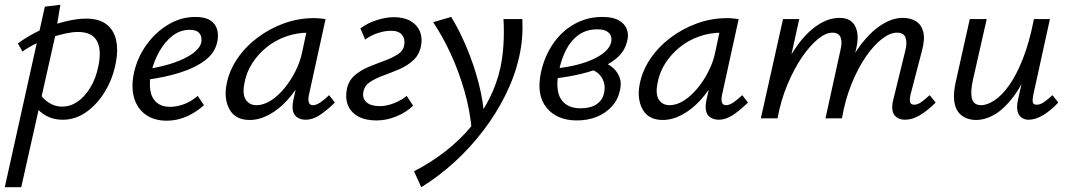

<svg xmlns="http://www.w3.org/2000/svg" viewBox="-45 -496 4481 805"><path d="M-25 289 143 -468 208 -476 187 -348 44 289ZM218 6Q184 6 158 -6Q132 -18 114.5 -37Q97 -56 88 -78L117 -110Q134 -82 159.5 -65.5Q185 -49 215 -49Q250 -49 280 -69.5Q310 -90 333.5 -128.5Q357 -167 367 -217Q382 -286 361.5 -324Q341 -362 282 -362Q260 -362 231.5 -356Q203 -350 171 -339.5Q139 -329 107.5 -314Q76 -299 49 -280L30 -314Q76 -348 127.5 -371Q179 -394 228.5 -406Q278 -418 315 -418Q371 -418 402 -393.5Q433 -369 442 -327.5Q451 -286 441 -235Q429 -169 396.5 -114.5Q364 -60 318 -27Q272 6 218 6Z M654 10Q601 10 565.5 -15.5Q530 -41 517 -86.5Q504 -132 517 -192Q531 -255 569 -308Q607 -361 660.5 -393Q714 -425 774 -425Q815 -425 837 -410.5Q859 -396 865.5 -372Q872 -348 866 -321Q857 -275 815.5 -243.5Q774 -212 711 -192Q648 -172 573 -162L576 -207Q639 -217 687 -234Q735 -251 764 -272.5Q793 -294 799 -318Q801 -327 799 -339.5Q797 -352 786 -361.5Q775 -371 750 -371Q711 -371 678.5 -346Q646 -321 623.5 -281Q601 -241 590 -197Q580 -153 585 -119Q590 -85 611.5 -66.5Q633 -48 669 -48Q694 -48 724.5 -58.5Q755 -69 784 -94L810 -55Q788 -35 762 -20Q736 -5 709 2.5Q682 10 654 10Z M1002 7Q942 7 917.5 -37Q893 -81 905 -143Q916 -200 950 -250Q984 -300 1034.5 -338Q1085 -376 1145.5 -398Q1206 -420 1271 -420Q1287 -420 1298.5 -418.5Q1310 -417 1320 -416L1250 -97Q1242 -55 1267 -55Q1281 -55 1298 -66.5Q1315 -78 1335 -97L1359 -66Q1323 -31 1294 -12.5Q1265 6 1237 6Q1217 6 1202.5 -3Q1188 -12 1183.5 -30Q1179 -48 1185 -77L1222 -243L1263 -277Q1250 -218 1223 -167Q1196 -116 1160 -76.5Q1124 -37 1083 -15Q1042 7 1002 7ZM1030 -55Q1060 -55 1090 -74Q1120 -93 1147 -125.5Q1174 -158 1194 -198Q1214 -238 1222 -278L1245 -386L1283 -356Q1275 -358 1266 -358.5Q1257 -359 1249 -359Q1199 -359 1154 -343Q1109 -327 1073 -298Q1037 -269 1012 -230Q987 -191 979 -143Q971 -98 986.5 -76.5Q1002 -55 1030 -55Z M1534 9Q1487 9 1456.5 -8Q1426 -25 1414 -54.5Q1402 -84 1409 -121Q1416 -157 1441 -179Q1466 -201 1499.5 -215Q1533 -229 1566 -241Q1599 -253 1622.5 -268Q1646 -283 1650 -308Q1654 -334 1640 -350.5Q1626 -367 1594 -367Q1568 -367 1538 -357Q1508 -347 1486 -330L1466 -377Q1497 -400 1535.5 -412Q1574 -424 1606 -424Q1648 -424 1676 -408Q1704 -392 1715.5 -364.5Q1727 -337 1720 -302Q1712 -265 1687 -242.5Q1662 -220 1629.5 -206Q1597 -192 1564 -180Q1531 -168 1507.5 -153Q1484 -138 1479 -113Q1473 -84 1491.5 -67.5Q1510 -51 1547 -51Q1576 -51 1607.5 -63.5Q1639 -76 1660 -94L1687 -53Q1660 -26 1618 -8.5Q1576 9 1534 9Z M1721 289 1691 222Q1761 186 1821 139.5Q1881 93 1927.5 37.5Q1974 -18 2006 -81Q2038 -144 2053 -212Q2063 -260 2066 -311Q2069 -362 2066 -416H2145Q2147 -377 2144 -338Q2141 -299 2132 -259Q2114 -178 2075 -99Q2036 -20 1981 52Q1926 124 1860 184Q1794 244 1721 289ZM1934 62Q1927 -29 1902.5 -114Q1878 -199 1843.5 -273Q1809 -347 1771 -403L1847 -425Q1881 -369 1911 -298Q1941 -227 1961.5 -149Q1982 -71 1986 6Z M2374 9Q2290 9 2246.5 -44.5Q2203 -98 2223 -192Q2238 -261 2274.5 -313.5Q2311 -366 2364 -395.5Q2417 -425 2480 -425Q2525 -425 2550 -410.5Q2575 -396 2583.5 -372.5Q2592 -349 2584 -322Q2576 -287 2550 -261Q2524 -235 2484 -217Q2444 -199 2394.5 -187Q2345 -175 2290 -168L2286 -209Q2385 -220 2446.5 -250Q2508 -280 2517 -318Q2520 -328 2517.5 -340.5Q2515 -353 2502 -363Q2489 -373 2459 -373Q2415 -373 2383 -351Q2351 -329 2330 -290Q2309 -251 2298 -197Q2288 -151 2294 -116Q2300 -81 2324 -61.5Q2348 -42 2390 -42Q2411 -42 2431.5 -47.5Q2452 -53 2467.5 -68Q2483 -83 2488 -108Q2493 -131 2486.5 -152Q2480 -173 2463.5 -188Q2447 -203 2420 -207L2471 -240Q2486 -236 2503.5 -226.5Q2521 -217 2534.5 -202Q2548 -187 2554.5 -166Q2561 -145 2554 -116Q2546 -78 2520 -49.5Q2494 -21 2456.5 -6Q2419 9 2374 9Z M2734 7Q2674 7 2649.5 -37Q2625 -81 2637 -143Q2648 -200 2682 -250Q2716 -300 2766.5 -338Q2817 -376 2877.5 -398Q2938 -420 3003 -420Q3019 -420 3030.5 -418.5Q3042 -417 3052 -416L2982 -97Q2974 -55 2999 -55Q3013 -55 3030 -66.5Q3047 -78 3067 -97L3091 -66Q3055 -31 3026 -12.5Q2997 6 2969 6Q2949 6 2934.5 -3Q2920 -12 2915.5 -30Q2911 -48 2917 -77L2954 -243L2995 -277Q2982 -218 2955 -167Q2928 -116 2892 -76.5Q2856 -37 2815 -15Q2774 7 2734 7ZM2762 -55Q2792 -55 2822 -74Q2852 -93 2879 -125.5Q2906 -158 2926 -198Q2946 -238 2954 -278L2977 -386L3015 -356Q3007 -358 2998 -358.5Q2989 -359 2981 -359Q2931 -359 2886 -343Q2841 -327 2805 -298Q2769 -269 2744 -230Q2719 -191 2711 -143Q2703 -98 2718.5 -76.5Q2734 -55 2762 -55Z M3750 6Q3730 6 3716 -3Q3702 -12 3697.5 -30Q3693 -48 3700 -77L3751 -285Q3759 -316 3752 -337.5Q3745 -359 3715 -359Q3687 -359 3653 -333Q3619 -307 3586 -259.5Q3553 -212 3526 -146Q3499 -80 3485 0H3435Q3458 -102 3492 -181Q3526 -260 3567.5 -313Q3609 -366 3653.5 -393.5Q3698 -421 3740 -421Q3772 -421 3794.5 -407.5Q3817 -394 3825.5 -364Q3834 -334 3821 -285L3772 -97Q3768 -78 3771 -67.5Q3774 -57 3788 -57Q3802 -57 3817 -67.5Q3832 -78 3853 -97L3878 -66Q3844 -32 3812 -13Q3780 6 3750 6ZM3145 0 3238 -416H3306L3214 0ZM3170 0Q3190 -92 3222.5 -168.5Q3255 -245 3295.5 -302Q3336 -359 3382 -390Q3428 -421 3475 -421Q3523 -421 3541 -385Q3559 -349 3544 -289L3474 0H3416L3479 -287Q3487 -319 3479.5 -339Q3472 -359 3444 -359Q3417 -359 3383.5 -331.5Q3350 -304 3317 -255.5Q3284 -207 3256.5 -141.5Q3229 -76 3215 0Z M4047 7Q4025 7 4005.5 -1Q3986 -9 3972.5 -26.5Q3959 -44 3955.5 -75Q3952 -106 3962 -152L4021 -416H4092L4034 -160Q4023 -111 4030 -83Q4037 -55 4069 -55Q4094 -55 4125 -75.5Q4156 -96 4186.5 -139Q4217 -182 4244 -250.5Q4271 -319 4290 -416H4331Q4308 -302 4275 -221.5Q4242 -141 4204 -90.5Q4166 -40 4126 -16.5Q4086 7 4047 7ZM4267 6Q4250 6 4237.5 -3.5Q4225 -13 4221 -31Q4217 -49 4223 -77L4298 -416H4357L4287 -97Q4283 -76 4285.5 -66.5Q4288 -57 4302 -57Q4316 -57 4331.5 -67.5Q4347 -78 4368 -97L4392 -66Q4359 -31 4327.5 -12.5Q4296 6 4267 6Z"/></svg>

Font: Ysabeau Office Medium
Style: Italic
Weight: 500
Italic angle: -12°
Designer: Christian Thalmann (Catharsis Fonts)
Version: Version 2.001;gftools[0.9.30]; featfreeze: tnum,lnum,ss02